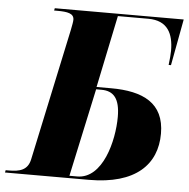

<svg xmlns="http://www.w3.org/2000/svg" viewBox="-76 -765 803 816"><g transform="rotate(5 325.0 -357.0)"><path d="M-25 0H333C533 0 621 -91 621 -222C621 -353 529 -396 393 -396H331L395 -704H525C608 -704 633 -649 633 -577C633 -562 631 -540 628 -516H638L675 -714H125L123 -704H137C180 -704 208 -699 208 -672C208 -664 205 -648 201 -628L81 -66C71 -18 36 -10 -10 -10H-23ZM282 -10H249L330 -386H353C405 -386 432 -355 432 -277C432 -175 391 -10 282 -10Z"/></g></svg>

Font: Noto Serif Display ExtraBold
Style: Italic
Weight: 800
Italic angle: -12°
Designer: Monotype Design Team
Foundry: Monotype Imaging Inc.
Version: Version 2.009